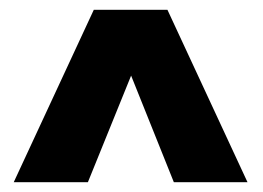

<svg xmlns="http://www.w3.org/2000/svg" viewBox="-20 -817 535 391"><path d="M8 -446 171 -797H321L484 -446H334L247 -663L159 -446Z"/></svg>

Font: Farlight84_Sys_V01
Style: Bold
Weight: 700
Designer: Monotype Design Team, Nadine Chahine and Nizar Qandah
Foundry: Monotype Imaging Inc.
Version: Version 2.004;October 31, 2024;FontCreator 14.0.0.2814 64-bi